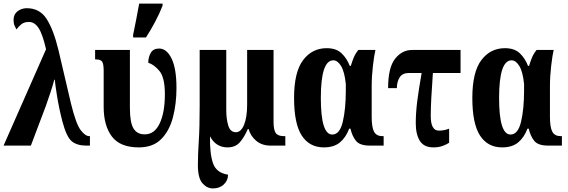

<svg xmlns="http://www.w3.org/2000/svg" viewBox="-23 -816 3183 1076"><path d="M-3 0H150L235 -225Q247 -259 261.5 -303Q276 -347 281 -369H284Q286 -345 296.5 -278.5Q307 -212 327 -134Q350 -48 379.5 -24Q409 0 460 0H481V-53H477Q455 -53 429 -87Q403 -121 375 -235L304 -538Q277 -649 238.5 -709.5Q200 -770 127 -770Q98 -770 75.5 -753Q53 -736 53 -704Q53 -685 58.5 -672.5Q64 -660 69 -651Q80 -666 96 -679.5Q112 -693 139 -693Q171 -693 193.5 -658.5Q216 -624 235 -540Z M723 -606H795Q821 -646 846 -693Q871 -740 888 -784V-796H757Q750 -754 740.5 -707.5Q731 -661 723 -621ZM755 10Q834 10 880 -36Q926 -82 946 -158Q966 -234 966 -322Q966 -432 938.5 -488Q911 -544 869 -544Q836 -544 822 -520Q808 -496 808 -464Q838 -456 869.5 -419.5Q901 -383 901 -288Q901 -186 872 -124.5Q843 -63 788 -63Q745 -63 725 -96.5Q705 -130 705 -210V-536H510V-483H515Q541 -483 549.5 -470.5Q558 -458 558 -419V-217Q558 -112 604 -51Q650 10 755 10Z M1170 240Q1208 240 1231.5 217.5Q1255 195 1255 163Q1190 153 1171 99.5Q1152 46 1154 -52Q1187 10 1252 10Q1296 10 1321 -18.5Q1346 -47 1366 -93H1370Q1382 -52 1414 -26Q1446 0 1493 0H1576V-53H1568Q1534 -53 1522 -71Q1510 -89 1510 -134V-536H1362V-229Q1362 -160 1345 -117.5Q1328 -75 1299 -75Q1268 -75 1256.5 -111.5Q1245 -148 1245 -200V-536H1096V-225Q1096 -100 1091 -25.5Q1086 49 1086 109Q1086 182 1111.5 211Q1137 240 1170 240Z M1792 10Q1848 10 1881.5 -17.5Q1915 -45 1934 -95H1941Q1951 -52 1972.5 -26Q1994 0 2050 0H2127V-53H2120Q2087 -53 2073.5 -77.5Q2060 -102 2060 -161V-333Q2060 -388 2067 -448Q2074 -508 2081 -536H1985Q1967 -513 1958.5 -491.5Q1950 -470 1943 -447H1937Q1921 -489 1891 -517.5Q1861 -546 1808 -546Q1726 -546 1675.5 -479Q1625 -412 1625 -267Q1625 -123 1668 -56.5Q1711 10 1792 10ZM1839 -62Q1775 -62 1775 -267Q1775 -478 1845 -478Q1869 -478 1888.5 -446Q1908 -414 1915 -345V-308Q1915 -205 1898 -133.5Q1881 -62 1839 -62Z M2406 10Q2435 10 2457 2Q2479 -6 2494 -16V-95Q2467 -84 2436 -84Q2391 -84 2391 -166Q2391 -210 2394 -265.5Q2397 -321 2403 -407H2558V-536H2286Q2230 -536 2191 -486.5Q2152 -437 2152 -322H2201Q2201 -357 2216.5 -382Q2232 -407 2269 -407H2340Q2324 -317 2315.5 -250.5Q2307 -184 2307 -126Q2307 -63 2330 -26.5Q2353 10 2406 10Z M2791 10Q2847 10 2880.5 -17.5Q2914 -45 2933 -95H2940Q2950 -52 2971.5 -26Q2993 0 3049 0H3126V-53H3119Q3086 -53 3072.5 -77.5Q3059 -102 3059 -161V-333Q3059 -388 3066 -448Q3073 -508 3080 -536H2984Q2966 -513 2957.5 -491.5Q2949 -470 2942 -447H2936Q2920 -489 2890 -517.5Q2860 -546 2807 -546Q2725 -546 2674.5 -479Q2624 -412 2624 -267Q2624 -123 2667 -56.5Q2710 10 2791 10ZM2838 -62Q2774 -62 2774 -267Q2774 -478 2844 -478Q2868 -478 2887.5 -446Q2907 -414 2914 -345V-308Q2914 -205 2897 -133.5Q2880 -62 2838 -62Z"/></svg>

Font: Noto Serif ExtraCondensed Extra
Style: Regular
Weight: 800
Width: 3
Designer: Monotype Design Team
Foundry: Monotype Imaging Inc.
Version: Version 1.002